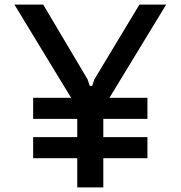

<svg xmlns="http://www.w3.org/2000/svg" viewBox="-20 -820 790 840"><path d="M125 -300V-392H625V-300ZM125 -128V-220H625V-128ZM169 -800 363 -473 373 -444H383L393 -473L590 -800H707L432 -348V0H318V-348L43 -800Z"/></svg>

Font: Martian Mono SemiExpanded
Style: Regular
Weight: 400
Width: 6
Monospace: yes
Designer: Roman Shamin
Foundry: Evil Martians
Version: Version 1.000